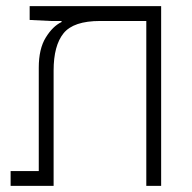

<svg xmlns="http://www.w3.org/2000/svg" viewBox="-20 -606 626 626"><path d="M505.4 0H457V-537.6H306.2Q219.7 -537.6 187.3 -497.6Q154.8 -457.5 154.8 -376V0H14.6V-48.3H106.4V-385.3Q106.4 -446.8 129.2 -483.6Q151.9 -520.5 180.7 -534.2V-537.6H145.5L76.7 -541V-585.9H505.4Z"/></svg>

Font: Cascadia Code NF ExtraLight
Style: Regular
Weight: 200
Monospace: yes
Designer: Aaron Bell
Foundry: Saja Typeworks
Version: Version 2404.023; ttfautohint (v1.8.4)